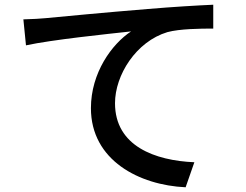

<svg xmlns="http://www.w3.org/2000/svg" viewBox="-20 -757 1040 813"><path d="M79 -675 90 -565C201 -589 434 -613 535 -624C454 -571 365 -449 365 -299C365 -78 570 27 766 36L803 -70C637 -77 467 -138 467 -320C467 -439 556 -581 689 -621C741 -635 828 -636 883 -636V-737C814 -734 714 -728 607 -719C423 -704 245 -687 172 -680C153 -678 118 -676 79 -675Z"/></svg>

Font: Source Han Sans JP Medium
Style: Regular
Weight: 500
Designer: Ryoko NISHIZUKA 西塚涼子 (kana, bopomofo & ideographs); Paul D. Hunt (Latin, Greek & Cyrillic); Sandoll Communications 산돌커뮤니
Foundry: Adobe
Version: Version 2.002;hotconv 1.0.116;makeotfexe 2.5.65601